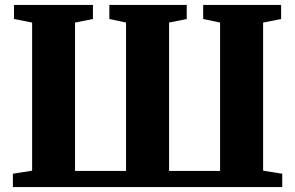

<svg xmlns="http://www.w3.org/2000/svg" viewBox="-20 -763 1204 783"><path d="M32.5 0V-54.5L111 -67V-671L37 -685.5V-743H359V-685.5L286 -671V-66H494V-671L426 -685.5V-743H741.5V-685.5L669.5 -671V-66H877.5V-671L808.5 -685.5V-743H1126.5V-685.5L1053 -671V-67L1131 -54.5V0Z"/></svg>

Font: Merriweather 48pt Black
Style: Regular
Weight: 900
Version: Version 2.100